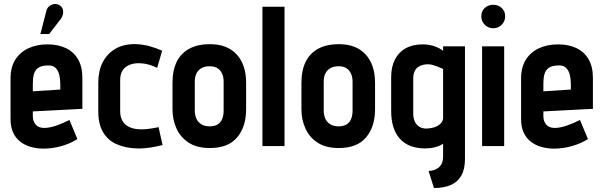

<svg xmlns="http://www.w3.org/2000/svg" viewBox="-20 -734 3032 965"><path d="M285 -638Q294 -650 296.5 -663.5Q299 -677 295 -689Q291 -701 278 -708Q265 -716 251 -713.5Q237 -711 226.5 -702Q216 -693 213 -679L183 -563H227ZM145 -149V-174L394 -187V-343Q394 -399 372 -436.5Q350 -474 310.5 -492.5Q271 -511 218 -511Q166 -511 124 -492Q82 -473 57.5 -435Q33 -397 33 -340V-135Q33 -97 45.5 -69Q58 -41 80.5 -23Q103 -5 133.5 4Q164 13 199 13Q244 13 289.5 0Q335 -13 369 -35L329 -131Q298 -115 263.5 -103Q229 -91 202 -91Q189 -91 178 -95Q167 -99 160 -107Q153 -115 149 -125.5Q145 -136 145 -149ZM283 -313V-284L145 -275V-314Q145 -342 150.5 -361.5Q156 -381 171.5 -392.5Q187 -404 217 -405Q245 -407 259 -393Q273 -379 278 -357.5Q283 -336 283 -313Z M770 -393 795 -479Q764 -493 731 -502Q698 -511 665 -512Q603 -514 560.5 -489Q518 -464 496 -420.5Q474 -377 474 -320V-174Q474 -110 498 -69.5Q522 -29 565.5 -9.5Q609 10 666 12Q700 13 733 8Q766 3 797 -5L777 -95Q777 -95 769.5 -93.5Q762 -92 749 -89.5Q736 -87 720 -85.5Q704 -84 688 -84Q665 -84 646 -89.5Q627 -95 613 -106Q599 -117 591.5 -134.5Q584 -152 584 -175V-332Q584 -363 597.5 -382Q611 -401 634.5 -409.5Q658 -418 687 -416Q709 -415 730.5 -408.5Q752 -402 770 -393Z M1217 -185V-317Q1217 -409 1169.5 -460.5Q1122 -512 1035 -512Q974 -512 932 -489.5Q890 -467 868.5 -424Q847 -381 847 -317V-185Q847 -134 866.5 -89.5Q886 -45 927.5 -17.5Q969 10 1035 10Q1127 10 1172 -43.5Q1217 -97 1217 -185ZM1104 -323V-177Q1104 -155 1097 -137Q1090 -119 1074.5 -109Q1059 -99 1034 -99Q1008 -99 991 -110Q974 -121 966.5 -139Q959 -157 959 -177V-323Q959 -349 968 -366Q977 -383 993.5 -392Q1010 -401 1034 -401Q1057 -401 1072.5 -391.5Q1088 -382 1096 -364.5Q1104 -347 1104 -323Z M1299 0H1410V-700H1299Z M1865 -185V-317Q1865 -409 1817.5 -460.5Q1770 -512 1683 -512Q1622 -512 1580 -489.5Q1538 -467 1516.5 -424Q1495 -381 1495 -317V-185Q1495 -134 1514.5 -89.5Q1534 -45 1575.5 -17.5Q1617 10 1683 10Q1775 10 1820 -43.5Q1865 -97 1865 -185ZM1752 -323V-177Q1752 -155 1745 -137Q1738 -119 1722.5 -109Q1707 -99 1682 -99Q1656 -99 1639 -110Q1622 -121 1614.5 -139Q1607 -157 1607 -177V-323Q1607 -349 1616 -366Q1625 -383 1641.5 -392Q1658 -401 1682 -401Q1705 -401 1720.5 -391.5Q1736 -382 1744 -364.5Q1752 -347 1752 -323Z M2317 64V-501H2207V-479Q2192 -490 2175.5 -497Q2159 -504 2141.5 -507.5Q2124 -511 2105 -511Q2054 -511 2018.5 -491Q1983 -471 1964.5 -434Q1946 -397 1946 -346V-177Q1946 -85 1990 -36.5Q2034 12 2117 12Q2129 12 2141.5 10.5Q2154 9 2166 6Q2178 3 2188.5 -1.5Q2199 -6 2207 -12V53Q2207 73 2200.5 87Q2194 101 2183 109.5Q2172 118 2159 121.5Q2146 125 2134 125L2161 211Q2209 211 2244 196.5Q2279 182 2298 149.5Q2317 117 2317 64ZM2207 -387V-140Q2207 -132 2202 -123Q2197 -114 2187 -106.5Q2177 -99 2162 -94Q2147 -89 2126 -88Q2103 -87 2087.5 -97Q2072 -107 2064.5 -124Q2057 -141 2057 -160V-338Q2057 -359 2063 -373.5Q2069 -388 2079.5 -396Q2090 -404 2103.5 -407.5Q2117 -411 2131 -411Q2143 -411 2156.5 -407Q2170 -403 2181.5 -398.5Q2193 -394 2200 -390.5Q2207 -387 2207 -387Z M2403 0H2514V-501H2403ZM2459 -710Q2434 -710 2416.5 -694Q2399 -678 2399 -652Q2399 -627 2416.5 -609.5Q2434 -592 2459 -592Q2484 -592 2501.5 -609.5Q2519 -627 2519 -652Q2519 -678 2501.5 -694Q2484 -710 2459 -710Z M2711 -149V-174L2960 -187V-343Q2960 -399 2938 -436.5Q2916 -474 2876.5 -492.5Q2837 -511 2784 -511Q2732 -511 2690 -492Q2648 -473 2623.5 -435Q2599 -397 2599 -340V-135Q2599 -97 2611.5 -69Q2624 -41 2646.5 -23Q2669 -5 2699.5 4Q2730 13 2765 13Q2810 13 2855.5 0Q2901 -13 2935 -35L2895 -131Q2864 -115 2829.5 -103Q2795 -91 2768 -91Q2755 -91 2744 -95Q2733 -99 2726 -107Q2719 -115 2715 -125.5Q2711 -136 2711 -149ZM2849 -313V-284L2711 -275V-314Q2711 -342 2716.5 -361.5Q2722 -381 2737.5 -392.5Q2753 -404 2783 -405Q2811 -407 2825 -393Q2839 -379 2844 -357.5Q2849 -336 2849 -313Z"/></svg>

Font: Advent Pro
Style: Bold
Weight: 700
Designer: VivaRado, Andreas Kalpakidis
Foundry: VivaRado, Andreas Kalpakidis
Version: Version 3.000